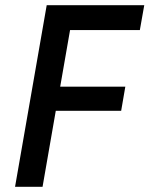

<svg xmlns="http://www.w3.org/2000/svg" viewBox="-20 -720 576 740"><path d="M144 0 195 -293H447L463 -386H212L250 -604H519L536 -700H160L38 0Z"/></svg>

Font: Fixel Text 20240404 Medium
Style: Italic
Weight: 500
Width: 4
Italic angle: -10°
Designer: AlfaBravo + MacPaw
Foundry: Kyrylo Tkachov, Marchela Mozhyna, Serhii Makarenko, Maria Weinstein, Zakhar Kryvoshyya
Version: Version 1.211;Glyphs 3.2 (3225)